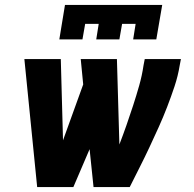

<svg xmlns="http://www.w3.org/2000/svg" viewBox="-20 -760 790 780"><path d="M221 -600 244 -740H639L615 -600H521L531 -663H476L465 -600H371L381 -663H326L315 -600ZM131 0 79 -520H227L236 -190L318 -417L308 -520H455L465 -173Q480 -212 494 -252Q508 -292 521 -332Q534 -372 545.5 -412.5Q557 -453 563 -494L568 -520H715L710 -494Q703 -451 689 -409Q675 -367 659 -325.5Q643 -284 624.5 -243Q606 -202 587 -161.5Q568 -121 547.5 -80.5Q527 -40 507 0H360L344 -154L278 0Z"/></svg>

Font: Iosevka Etoile Heavy Oblique
Style: Regular
Weight: 900
Italic angle: -9°
Designer: Belleve Invis
Foundry: Belleve Invis
Version: Version 15.5.2; ttfautohint (v1.8.4)